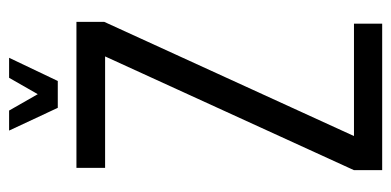

<svg xmlns="http://www.w3.org/2000/svg" viewBox="-239 -621 860 422"><g transform="rotate(-90 191.0 -410.0)"><path d="M354 -672V-611L103 -62H350V0H28V-62L278 -609H33V-672ZM165 -713 115 -820H159L195 -757L231 -820H275L224 -713Z"/></g></svg>

Font: Khand
Style: Regular
Weight: 400
Designer: Devanagari: Sanchit Sawaria, Jyotish Sonowal; Latin: Satya Rajpurohit
Foundry: Indian Type Foundry
Version: Version 1.100;PS 1.0;hotconv 1.0.78;makeotf.lib2.5.61930; tt